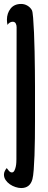

<svg xmlns="http://www.w3.org/2000/svg" viewBox="-29 -772 241 971"><path d="M55 -635Q55 -645 50.5 -653.5Q46 -662 35 -662Q27 -662 20 -657.5Q13 -653 9 -646Q6 -659 6 -672Q6 -705 24.5 -728.5Q43 -752 78 -752Q95 -752 109.5 -743.5Q124 -735 132 -721Q136 -714 138.5 -682.5Q141 -651 143 -607Q145 -563 146 -512Q147 -461 147.5 -415Q148 -369 148 -334Q148 -299 148 -287Q148 -268 148 -234Q148 -200 148 -158.5Q148 -117 147.5 -72Q147 -27 145.5 13.5Q144 54 141.5 86.5Q139 119 135 134Q123 179 78 179Q65 179 49.5 174Q34 169 21 160Q8 151 -0.5 138.5Q-9 126 -9 111Q-9 102 -5 93.5Q-1 85 5 78Q9 84 16 92Q23 100 31 100Q39 100 43.5 91.5Q48 83 50.5 72Q53 61 53.5 49.5Q54 38 54 33Z"/></svg>

Font: Gloria
Style: Regular
Weight: 400
Designer: Peter Wiegel
Foundry: Peter Wiegel
Version: Version 1.000